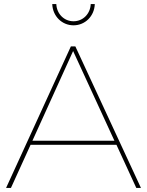

<svg xmlns="http://www.w3.org/2000/svg" viewBox="-20 -928 726 948"><path d="M343 -803C400 -803 446 -848 448 -908H428C426 -860 390 -823 343 -823C296 -823 260 -860 258 -908H238C240 -848 286 -803 343 -803ZM653 0H676L352 -699H330L10 0H34L131 -213H555ZM140 -233 341 -676 545 -233Z"/></svg>

Font: Montserrat Thin
Style: Regular
Weight: 250
Designer: Julieta Ulanovsky
Foundry: Julieta Ulanovsky
Version: Version 4.000